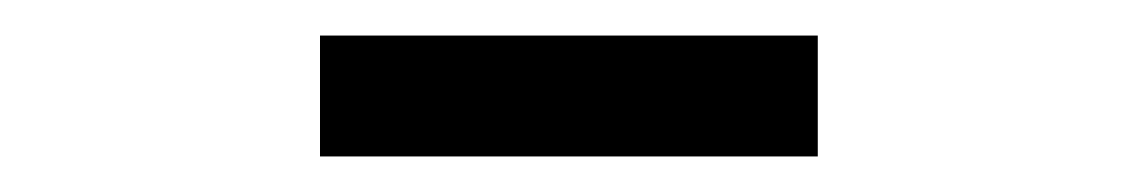

<svg xmlns="http://www.w3.org/2000/svg" viewBox="-20 -725 640 108"><path d="M160 -637V-705H440V-637Z"/></svg>

Font: IBM Plex Sans Var
Style: Regular
Weight: 400
Designer: Mike Abbink, Paul van der Laan, Pieter van Rosmalen
Foundry: Bold Monday
Version: Version 3.000